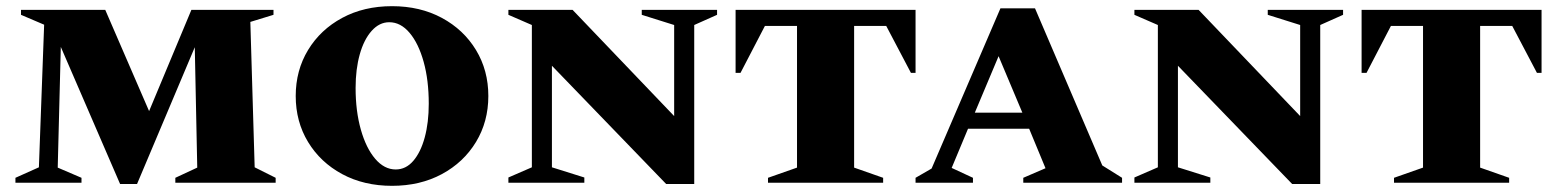

<svg xmlns="http://www.w3.org/2000/svg" viewBox="-20 -592 5044 622"><path d="M30 0V-16L106 -50L123 -512L48 -544V-560H321L463 -232L600 -560H866V-544L791 -521L805 -50L873 -16V0H548V-16L619 -49L611 -439L424 4H369L177 -440L167 -49L244 -16V0Z M1250 10Q1159 10 1088.5 -28Q1018 -66 978 -132Q938 -198 938 -281Q938 -364 978 -430Q1018 -496 1088.5 -534Q1159 -572 1250 -572Q1341 -572 1411.5 -534Q1482 -496 1522 -430Q1562 -364 1562 -281Q1562 -198 1522 -132Q1482 -66 1411.5 -28Q1341 10 1250 10ZM1262 -43Q1295 -43 1319 -71Q1343 -99 1356 -147Q1369 -195 1369 -256Q1369 -332 1352.5 -391.5Q1336 -451 1307 -485.5Q1278 -520 1241 -520Q1209 -520 1184 -492Q1159 -464 1145.5 -416Q1132 -368 1132 -307Q1132 -232 1149 -172Q1166 -112 1195.5 -77.5Q1225 -43 1262 -43Z M1627 0V-17L1703 -50V-511L1627 -544V-560H1835L2164 -216V-511L2059 -544V-560H2303V-544L2229 -511V4H2138L1768 -379V-50L1873 -17V0Z M2468 0V-16L2562 -49V-508H2458L2379 -356H2363V-560H2946V-356H2931L2851 -508H2747V-49L2841 -16V0Z M2946 0V-16L2998 -46L3221 -565H3333L3551 -56L3615 -16V0H3295V-16L3367 -47L3314 -175H3116L3063 -48L3132 -16V0ZM3138 -227H3292L3215 -410Z M3655 0V-17L3731 -50V-511L3655 -544V-560H3863L4192 -216V-511L4087 -544V-560H4331V-544L4257 -511V4H4166L3796 -379V-50L3901 -17V0Z M4496 0V-16L4590 -49V-508H4486L4407 -356H4391V-560H4974V-356H4959L4879 -508H4775V-49L4869 -16V0Z"/></svg>

Font: Spectral SC ExtraBold
Style: Regular
Weight: 800
Designer: Jean-Baptiste Levee
Foundry: Production Type
Version: Version 2.001